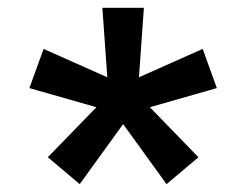

<svg xmlns="http://www.w3.org/2000/svg" viewBox="-20 -594 626 488"><path d="M403.3 -126 265.6 -316.4 320.3 -363.3 484.4 -194.3ZM182.6 -126 101.6 -194.3 265.6 -363.3 320.3 -316.4ZM280.3 -305.7 54.7 -370.1 90.8 -469.7 305.7 -374ZM256.8 -339.8 240.2 -574.2H345.7L329.1 -339.8ZM305.7 -305.7 280.3 -374 495.1 -469.7 531.2 -370.1Z"/></svg>

Font: Cascadia Code
Style: Regular
Weight: 400
Monospace: yes
Designer: Aaron Bell
Foundry: Saja Typeworks
Version: Version 2106.017